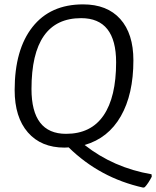

<svg xmlns="http://www.w3.org/2000/svg" viewBox="-20 -667 714 878"><path d="M360 -647Q470 -647 530 -580Q590 -513 590 -391Q590 -236 532.5 -135.5Q475 -35 367 -4Q499 100 673 130L674 141Q658 172 642 189L635 191Q437 147 294 7Q291 7 285 7.5Q279 8 275 8Q168 8 107.5 -61.5Q47 -131 47 -255Q47 -440 128.5 -543.5Q210 -647 360 -647ZM351 -584Q124 -584 124 -260Q124 -55 282 -55Q396 -55 453.5 -139Q511 -223 511 -382Q511 -584 351 -584Z"/></svg>

Font: Alegreya Sans
Style: Italic
Weight: 400
Italic angle: -7°
Designer: Juan Pablo del Peral
Foundry: Huerta Tipografica
Version: Version 2.007